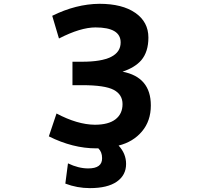

<svg xmlns="http://www.w3.org/2000/svg" viewBox="-20 -761 1040 1000"><path d="M636.7 92.8Q636.7 151.4 588.4 185.1Q540 218.8 448.2 218.8Q381.8 218.8 320.3 195.3L334 89.8Q388.7 116.2 439.5 116.2Q512.7 116.2 511.7 62.5Q511.7 30.3 492.2 11.7H481.4Q359.4 11.7 234.4 -50.8L274.4 -169.9Q382.8 -112.3 473.6 -111.3Q544.9 -111.3 581.5 -139.6Q618.2 -168 618.2 -218.8Q618.2 -268.6 572.3 -293Q526.4 -317.4 408.2 -317.4H357.4V-439.5H408.2Q608.4 -439.5 608.4 -540Q608.4 -618.2 477.5 -618.2Q399.4 -618.2 287.1 -560.5L252 -678.7Q376 -740.2 498 -741.2Q617.2 -741.2 685.1 -693.8Q752.9 -646.5 752.9 -565.4Q752.9 -491.2 715.8 -447.3Q682.6 -409.2 618.2 -387.7Q765.6 -359.4 765.6 -211.9Q765.6 -130.9 719.2 -76.2Q672.9 -21.5 597.7 -2.9Q636.7 39.1 636.7 92.8Z"/></svg>

Font: GenEi Gothic M Regular
Style: Bold
Weight: 700
Designer: o_tamon (Modified); [Source Han Sans]
Ryoko NISHIZUKA  (kana & ideographs); Paul D. Hunt (Latin, Greek & Cyrillic); Wenl
Version: Version 1.1a;Original Version 1.004